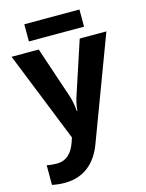

<svg xmlns="http://www.w3.org/2000/svg" viewBox="-138 -791 844 1113"><g transform="rotate(-15 284.5 -234.5)"><path d="M0 -546 217 -4 208 23C189 77 157 120 93 120C72 120 52 118 34 114V232C59 237 84 240 110 240C231 240 302 167 338 70L569 -546H409L308 -239C297 -209 290 -177 287 -144H284C281 -181 275 -212 266 -239L163 -546ZM120 -709V-606H451V-709Z"/></g></svg>

Font: Passageway
Style: Regular
Weight: 700
Foundry: Ascender Corporation
Version: Version 1.11